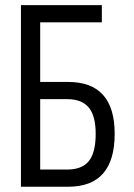

<svg xmlns="http://www.w3.org/2000/svg" viewBox="-20 -710 508 730"><path d="M59.6 -690.4H367.2V-625H132.8V-398.4H239.3Q416 -398.4 416 -201.2Q416 0 239.3 0H59.6ZM235.4 -333H132.8V-65.4H235.4Q292 -65.4 317.9 -97.7Q343.8 -129.9 343.8 -201.2Q343.8 -269.5 317.4 -301.3Q291 -333 235.4 -333Z"/></svg>

Font: Dinish Condensed
Style: Regular
Weight: 400
Width: 3
Designer: Bert Driehuis
Foundry: Playbeing
Version: Version 3.006; git-39231f3c-release